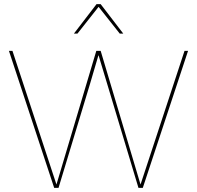

<svg xmlns="http://www.w3.org/2000/svg" viewBox="-20 -905 949 925"><path d="M241 0 23 -660H40L252 -16L444 -660H465L657 -16L869 -660H886L668 0H647L496 -502L455 -638H454L414 -502L262 0ZM574 -743H557L455 -872L353 -743H336L445 -885H465Z"/></svg>

Font: Work Sans Thin
Style: Regular
Weight: 250
Designer: Wei Huang
Foundry: Wei Huang
Version: Version 2.012